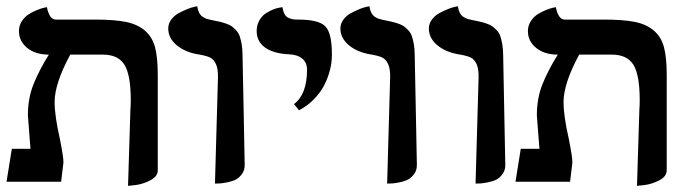

<svg xmlns="http://www.w3.org/2000/svg" viewBox="-20 -585 2193 618"><path d="M392.1 13.2 399.9 -235.8Q400.9 -244.6 400.9 -262.2Q400.9 -343.8 380.6 -376.5Q360.4 -409.2 311 -409.2H206.1Q155.8 -315.9 155.8 -256.8Q155.8 -211.9 172.9 -137.2Q185.1 -75.7 184.1 -61Q183.1 -51.8 180.4 -30.8Q177.7 -9.8 176.8 0H1L18.1 -106H78.1Q77.6 -110.4 75.2 -143.1Q74.2 -155.3 73 -172.1Q71.8 -189 70.8 -200Q69.8 -210.9 69.8 -213.9Q69.8 -268.1 87.4 -312.7Q105 -357.4 137.2 -409.2Q93.8 -409.2 67.4 -430.9Q41 -452.6 41 -484.9Q41 -502.4 50.3 -516.8Q59.6 -531.2 72.8 -539.3Q85.9 -547.4 99.1 -552.7Q112.3 -558.1 121.6 -560.1L130.9 -562Q139.2 -522 159.2 -522H284.2Q347.2 -522 384.5 -514.6Q421.9 -507.3 446 -486.8Q470.2 -466.3 479 -433.1Q487.8 -399.9 487.8 -344.2V-37.1Q487.8 -17.1 463.9 -4.6Q439.9 7.8 416 10.7Z M671.9 5.9 681.6 -335.9Q682.1 -363.8 675 -378.9Q668 -394 656.5 -399.7Q645 -405.3 622.6 -409.2Q577.1 -416 549.3 -439Q521.5 -461.9 521.5 -493.2Q521.5 -508.8 531 -521.7Q540.5 -534.7 554.4 -542.2Q568.4 -549.8 582 -555.4Q595.7 -561 605.5 -563L614.7 -564.9Q616.7 -552.2 621.3 -543.5Q626 -534.7 633.3 -530.3Q640.6 -525.9 645.8 -524.2Q650.9 -522.5 658.7 -521Q676.8 -517.6 684.6 -515.6Q693.8 -513.7 706.3 -509.5Q718.8 -505.4 725.6 -500.5Q732.4 -495.6 740.2 -487.3Q748 -479 751.7 -468Q755.4 -457 758.1 -441.4Q760.7 -425.8 760.7 -405.8Q761.7 -346.7 764.2 -229.7Q766.6 -112.8 767.6 -55.2Q768.1 -38.1 759.3 -25.6Q750.5 -13.2 739.5 -7.3Q728.5 -1.5 712.4 1.7Q696.3 4.9 688.5 5.4Q680.7 5.9 671.9 5.9Z M942.4 -230 926.3 -250Q968.3 -281.2 968.3 -360.8Q968.3 -383.3 952.9 -396.2Q937.5 -409.2 910.2 -410.2Q860.4 -412.6 833.3 -431.9Q806.2 -451.2 806.2 -484.9Q806.2 -503.9 814.7 -519Q823.2 -534.2 835.4 -542Q847.7 -549.8 859.9 -554.7Q872.1 -559.6 880.4 -560.5L889.2 -562Q891.1 -548.3 896 -539.6Q900.9 -530.8 908.9 -527.3Q917 -523.9 923.1 -522.9Q929.2 -522 939.5 -522Q1005.4 -522 1026.9 -500.5Q1048.3 -479 1048.3 -410.2Q1048.3 -396 1046.4 -380.6Q1044.4 -365.2 1037.4 -343.8Q1030.3 -322.3 1019.3 -303Q1008.3 -283.7 988.5 -263.7Q968.8 -243.7 942.4 -230Z M1226.1 5.9 1235.8 -335.9Q1236.3 -363.8 1229.2 -378.9Q1222.2 -394 1210.7 -399.7Q1199.2 -405.3 1176.8 -409.2Q1131.3 -416 1103.5 -439Q1075.7 -461.9 1075.7 -493.2Q1075.7 -508.8 1085.2 -521.7Q1094.7 -534.7 1108.6 -542.2Q1122.6 -549.8 1136.2 -555.4Q1149.9 -561 1159.7 -563L1168.9 -564.9Q1170.9 -552.2 1175.5 -543.5Q1180.2 -534.7 1187.5 -530.3Q1194.8 -525.9 1200 -524.2Q1205.1 -522.5 1212.9 -521Q1231 -517.6 1238.8 -515.6Q1248 -513.7 1260.5 -509.5Q1272.9 -505.4 1279.8 -500.5Q1286.6 -495.6 1294.4 -487.3Q1302.2 -479 1305.9 -468Q1309.6 -457 1312.3 -441.4Q1314.9 -425.8 1314.9 -405.8Q1315.9 -346.7 1318.4 -229.7Q1320.8 -112.8 1321.8 -55.2Q1322.3 -38.1 1313.5 -25.6Q1304.7 -13.2 1293.7 -7.3Q1282.7 -1.5 1266.6 1.7Q1250.5 4.9 1242.7 5.4Q1234.9 5.9 1226.1 5.9Z M1510.7 5.9 1520.5 -335.9Q1521 -363.8 1513.9 -378.9Q1506.8 -394 1495.4 -399.7Q1483.9 -405.3 1461.4 -409.2Q1416 -416 1388.2 -439Q1360.4 -461.9 1360.4 -493.2Q1360.4 -508.8 1369.9 -521.7Q1379.4 -534.7 1393.3 -542.2Q1407.2 -549.8 1420.9 -555.4Q1434.6 -561 1444.3 -563L1453.6 -564.9Q1455.6 -552.2 1460.2 -543.5Q1464.8 -534.7 1472.2 -530.3Q1479.5 -525.9 1484.6 -524.2Q1489.7 -522.5 1497.6 -521Q1515.6 -517.6 1523.4 -515.6Q1532.7 -513.7 1545.2 -509.5Q1557.6 -505.4 1564.5 -500.5Q1571.3 -495.6 1579.1 -487.3Q1586.9 -479 1590.6 -468Q1594.2 -457 1596.9 -441.4Q1599.6 -425.8 1599.6 -405.8Q1600.6 -346.7 1603 -229.7Q1605.5 -112.8 1606.4 -55.2Q1606.9 -38.1 1598.1 -25.6Q1589.4 -13.2 1578.4 -7.3Q1567.4 -1.5 1551.3 1.7Q1535.2 4.9 1527.3 5.4Q1519.5 5.9 1510.7 5.9Z M2030.3 13.2 2038.1 -235.8Q2039.1 -244.6 2039.1 -262.2Q2039.1 -343.8 2018.8 -376.5Q1998.5 -409.2 1949.2 -409.2H1844.2Q1793.9 -315.9 1793.9 -256.8Q1793.9 -211.9 1811 -137.2Q1823.2 -75.7 1822.3 -61Q1821.3 -51.8 1818.6 -30.8Q1815.9 -9.8 1814.9 0H1639.2L1656.2 -106H1716.3Q1715.8 -110.4 1713.4 -143.1Q1712.4 -155.3 1711.2 -172.1Q1710 -189 1709 -200Q1708 -210.9 1708 -213.9Q1708 -268.1 1725.6 -312.7Q1743.2 -357.4 1775.4 -409.2Q1731.9 -409.2 1705.6 -430.9Q1679.2 -452.6 1679.2 -484.9Q1679.2 -502.4 1688.5 -516.8Q1697.8 -531.2 1710.9 -539.3Q1724.1 -547.4 1737.3 -552.7Q1750.5 -558.1 1759.8 -560.1L1769 -562Q1777.3 -522 1797.4 -522H1922.4Q1985.4 -522 2022.7 -514.6Q2060.1 -507.3 2084.2 -486.8Q2108.4 -466.3 2117.2 -433.1Q2126 -399.9 2126 -344.2V-37.1Q2126 -17.1 2102.1 -4.6Q2078.1 7.8 2054.2 10.7Z"/></svg>

Font: Linux Libertine G
Style: Bold
Weight: 700
Designer: Philipp H. Poll
Foundry: Philipp H. Poll
Version: Version 5.0.3